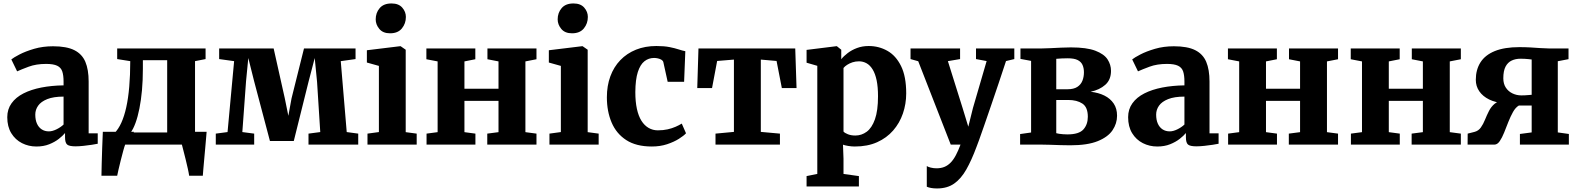

<svg xmlns="http://www.w3.org/2000/svg" viewBox="-20 -836 9126 1110"><path d="M190.5 11Q145.5 11 107 -8.5Q68.5 -28 45.2 -66Q22 -104 22 -158.5Q22 -204.5 46.8 -239Q71.5 -273.5 115.8 -296Q160 -318.5 219.2 -330Q278.5 -341.5 347.5 -342.5V-364.5Q347.5 -400.5 340 -423Q332.5 -445.5 310.5 -456Q288.5 -466.5 246.5 -466.5Q189 -466.5 146 -450.5Q103 -434.5 79 -423.5L45.5 -492.5Q58 -503 92.5 -521Q127 -539 177.2 -553.8Q227.5 -568.5 286.5 -568.5Q365 -568.5 409.8 -546Q454.5 -523.5 473.5 -478.5Q492.5 -433.5 492.5 -364.5V-65H545V-5Q533.5 -2.5 511 1Q488.5 4.5 462.8 7.2Q437 10 416.5 10Q380 10 368 -0.5Q356 -11 356 -42.5V-67Q343.5 -51.5 320.2 -33.2Q297 -15 264.5 -2Q232 11 190.5 11ZM262.5 -76.5Q282.5 -76.5 306.5 -88.2Q330.5 -100 347.5 -116V-277.5Q289.5 -277.5 253.2 -263Q217 -248.5 200.5 -225Q184 -201.5 184 -173.5Q184 -142.5 193.8 -121Q203.5 -99.5 221.2 -88Q239 -76.5 262.5 -76.5Z M616 0V-66H641.5Q664.5 -89 681.5 -126.5Q698.5 -164 710 -216Q721.5 -268 727.2 -334.8Q733 -401.5 733 -482.5L657.5 -494.5V-556H1168.5V-494.5L1107.5 -482.5V0ZM735.5 -70H946.5V-488H806V-437.5Q806 -372 800.8 -314.2Q795.5 -256.5 786 -208.8Q776.5 -161 763.5 -125.5Q750.5 -90 735.5 -70ZM566.5 180Q567 151.5 568 109Q569 66.5 570.8 18.5Q572.5 -29.5 574.5 -74H755L704 -1Q699.5 10 692.5 35.8Q685.5 61.5 678 91.2Q670.5 121 664.8 145.8Q659 170.5 657.5 180ZM1073.5 180Q1071.5 164.5 1065.8 138.8Q1060 113 1053.2 85Q1046.5 57 1040.2 33.8Q1034 10.5 1031.5 0L994 -74H1174.5Q1173.5 -60.5 1171.2 -34.5Q1169 -8.5 1166.2 23Q1163.5 54.5 1160.5 85.8Q1157.5 117 1155.5 142.2Q1153.5 167.5 1152.5 180Z M1227.5 0V-63.5L1295.5 -72.5L1333.5 -482.5L1247 -494.5V-556H1562L1626.5 -267.5L1647 -166.5L1665.5 -267.5L1737.5 -556H2035.5V-494.5L1950 -482.5L1984.5 -72.5L2051 -63.5V0H1763.5V-63.5L1831.5 -72.5L1813 -363L1799.5 -500.5L1764 -364.5L1678.5 -21H1540.5L1449 -367L1415.5 -500.5L1402.5 -367L1381 -72.5L1449.5 -63.5V0Z M2104.5 0V-63.5L2170.5 -72.5V-455L2101 -474.5V-545.5L2294 -569H2296L2325.5 -548.5V-72L2389 -63.5V0ZM2234.5 -643.5Q2194 -643.5 2173 -668.8Q2152 -694 2152 -724Q2152 -762 2175 -789Q2198 -816 2243 -816H2244Q2284.5 -816 2305.5 -792Q2326.5 -768 2326.5 -738Q2326.5 -700 2303.5 -671.8Q2280.5 -643.5 2235.5 -643.5Z M2446 0V-63.5L2510 -72V-481L2445 -493.5V-556H2728V-493.5L2665 -481V-323H2862V-481L2798 -493.5V-556H3081.5V-493.5L3017.5 -481V-72L3081.5 -63.5V0H2797V-63.5L2862 -72V-253H2665V-72L2728.5 -63.5V0Z M3156.5 0V-63.5L3222.5 -72.5V-455L3153 -474.5V-545.5L3346 -569H3348L3377.5 -548.5V-72L3441 -63.5V0ZM3286.5 -643.5Q3246 -643.5 3225 -668.8Q3204 -694 3204 -724Q3204 -762 3227 -789Q3250 -816 3295 -816H3296Q3336.5 -816 3357.5 -792Q3378.5 -768 3378.5 -738Q3378.5 -700 3355.5 -671.8Q3332.5 -643.5 3287.5 -643.5Z M3748.5 11Q3658 11 3600.8 -26Q3543.5 -63 3516 -127.5Q3488.5 -192 3488.5 -273.5Q3488.5 -340 3508.5 -394.5Q3528.5 -449 3566.2 -488.2Q3604 -527.5 3656.8 -548.8Q3709.5 -570 3774.5 -570Q3819 -570 3850.5 -563.8Q3882 -557.5 3904 -550.2Q3926 -543 3942 -540L3935 -363H3840L3815 -476.5Q3813 -485 3804 -490.5Q3795 -496 3783.2 -498.5Q3771.5 -501 3761.5 -501Q3730 -501 3705.8 -482Q3681.5 -463 3667.5 -419.8Q3653.5 -376.5 3653 -303.5Q3653 -248.5 3662 -207Q3671 -165.5 3688.2 -138Q3705.5 -110.5 3729.8 -96.5Q3754 -82.5 3783 -82.5Q3814 -82.5 3839.5 -88.2Q3865 -94 3885.5 -103Q3906 -112 3921.5 -121.5L3946 -65.5Q3933.5 -51.5 3905 -33.5Q3876.5 -15.5 3836.5 -2.2Q3796.5 11 3748.5 11Z M4116.5 0V-63.5L4223 -73.5V-491.5L4126 -483.5L4096.5 -327H4011L4018 -556H4577.5L4585 -327H4500L4469.5 -483.5L4378.5 -491.5V-73.5L4489 -63.5V0Z M4643 242V182L4705 169.5V-455.5L4643 -473.5V-547.5L4816 -569H4818L4843.5 -548.5V-493.5Q4857.5 -511.5 4880.8 -529.2Q4904 -547 4934.8 -558.5Q4965.5 -570 5002 -570Q5061 -570 5110.2 -542.2Q5159.5 -514.5 5189.2 -454.2Q5219 -394 5219 -296Q5219 -235.5 5200 -180Q5181 -124.5 5143.5 -81.5Q5106 -38.5 5050.8 -13.8Q4995.5 11 4922 11Q4904 11 4884.2 7.8Q4864.5 4.5 4853.5 0.5L4856.5 82V169.5L4945.5 182V242ZM4925 -52.5Q4961 -52.5 4990.8 -74.5Q5020.5 -96.5 5038.2 -146.2Q5056 -196 5056 -279.5Q5056 -333.5 5048 -371.8Q5040 -410 5025 -434.5Q5010 -459 4989.8 -470.2Q4969.5 -481.5 4946 -481.5Q4926 -481.5 4908.5 -475.8Q4891 -470 4877.5 -461.2Q4864 -452.5 4856.5 -443V-75.5Q4863.5 -67 4882 -59.8Q4900.5 -52.5 4925 -52.5Z M5397 253.5Q5378.5 253.5 5363.2 250.8Q5348 248 5338 243.5V124Q5345 129 5361 133Q5377 137 5394.5 137Q5420 137 5440 128.8Q5460 120.5 5476.2 103.8Q5492.5 87 5506.2 61Q5520 35 5533 0H5476.5L5288.5 -482L5244 -494.5V-556H5530.5V-494.5L5460 -482.5L5545 -211.5L5578 -103.5L5605 -212L5684 -483L5622.5 -494.5V-556H5844V-494.5L5796 -483Q5775.5 -420.5 5753 -353.5Q5730.5 -286.5 5709 -224Q5687.5 -161.5 5669.8 -110.2Q5652 -59 5640.2 -26.2Q5628.5 6.5 5625.5 13Q5597 90 5566.5 143.8Q5536 197.5 5496 225.5Q5456 253.5 5397 253.5Z M6167.5 4Q6140 4 6109.5 3Q6079 2 6050.5 1Q6022 0 6000.5 0H5877.5V-61L5941 -70V-484L5879.5 -495.5V-556H6005.5Q6023 -556 6052.5 -557.5Q6082 -559 6114 -560.5Q6146 -562 6171 -562Q6262 -562 6312.5 -542.8Q6363 -523.5 6383 -492.8Q6403 -462 6403 -426.5Q6403 -375 6370 -345.8Q6337 -316.5 6285 -305.5Q6330.5 -300.5 6364.8 -283.5Q6399 -266.5 6418.5 -237.5Q6438 -208.5 6438 -167Q6438 -122 6411.8 -83Q6385.5 -44 6326.2 -20Q6267 4 6167.5 4ZM6151 -59Q6218 -59 6243.5 -87.8Q6269 -116.5 6269 -161Q6269 -216.5 6237.5 -237.2Q6206 -258 6156 -258H6086.5V-66Q6093 -64 6103 -62.5Q6113 -61 6125.8 -60Q6138.5 -59 6151 -59ZM6086.5 -320H6151Q6187.5 -320 6208.2 -333.5Q6229 -347 6237.8 -369.5Q6246.5 -392 6246.5 -418Q6246.5 -442.5 6238.2 -460.8Q6230 -479 6210 -489Q6190 -499 6153 -499Q6135.5 -499 6118.8 -498.2Q6102 -497.5 6086.5 -496Z M6670.5 11Q6625.5 11 6587 -8.5Q6548.5 -28 6525.2 -66Q6502 -104 6502 -158.5Q6502 -204.5 6526.8 -239Q6551.5 -273.5 6595.8 -296Q6640 -318.5 6699.2 -330Q6758.5 -341.5 6827.5 -342.5V-364.5Q6827.5 -400.5 6820 -423Q6812.5 -445.5 6790.5 -456Q6768.5 -466.5 6726.5 -466.5Q6669 -466.5 6626 -450.5Q6583 -434.5 6559 -423.5L6525.5 -492.5Q6538 -503 6572.5 -521Q6607 -539 6657.2 -553.8Q6707.5 -568.5 6766.5 -568.5Q6845 -568.5 6889.8 -546Q6934.5 -523.5 6953.5 -478.5Q6972.5 -433.5 6972.5 -364.5V-65H7025V-5Q7013.5 -2.5 6991 1Q6968.5 4.5 6942.8 7.2Q6917 10 6896.5 10Q6860 10 6848 -0.5Q6836 -11 6836 -42.5V-67Q6823.5 -51.5 6800.2 -33.2Q6777 -15 6744.5 -2Q6712 11 6670.5 11ZM6742.5 -76.5Q6762.5 -76.5 6786.5 -88.2Q6810.5 -100 6827.5 -116V-277.5Q6769.5 -277.5 6733.2 -263Q6697 -248.5 6680.5 -225Q6664 -201.5 6664 -173.5Q6664 -142.5 6673.8 -121Q6683.5 -99.5 6701.2 -88Q6719 -76.5 6742.5 -76.5Z M7080 0V-63.5L7144 -72V-481L7079 -493.5V-556H7362V-493.5L7299 -481V-323H7496V-481L7432 -493.5V-556H7715.5V-493.5L7651.5 -481V-72L7715.5 -63.5V0H7431V-63.5L7496 -72V-253H7299V-72L7362.5 -63.5V0Z M7790 0V-63.5L7854 -72V-481L7789 -493.5V-556H8072V-493.5L8009 -481V-323H8206V-481L8142 -493.5V-556H8425.5V-493.5L8361.5 -481V-72L8425.5 -63.5V0H8141V-63.5L8206 -72V-253H8009V-72L8072.5 -63.5V0Z M8464.5 0 8465 -63.5 8504.5 -73.5Q8527.5 -79.5 8541.2 -99Q8555 -118.5 8565.2 -144Q8575.5 -169.5 8588 -194.2Q8600.5 -219 8620.8 -236Q8641 -253 8675.5 -255.5V-239Q8625.5 -243 8589 -261Q8552.5 -279 8532.2 -308.2Q8512 -337.5 8512 -374.5Q8512 -433 8539 -475.5Q8566 -518 8622 -540.8Q8678 -563.5 8764 -563.5Q8796.5 -563.5 8827.2 -561.8Q8858 -560 8885 -558Q8912 -556 8932 -556H9048V-494L8986 -482V-70.5L9050 -61.5V0H8767V-61.5L8835 -70.5V-226H8761Q8741.5 -214.5 8727 -188.5Q8712.5 -162.5 8700 -130.8Q8687.5 -99 8675.8 -69.5Q8664 -40 8650.5 -20.2Q8637 -0.5 8620.5 0ZM8775 -284.5Q8785 -284.5 8796 -285Q8807 -285.5 8817.5 -286.5Q8828 -287.5 8835 -288V-492Q8827 -493 8816.5 -494.2Q8806 -495.5 8794 -496Q8782 -496.5 8770 -496.5Q8742 -496.5 8719.5 -486Q8697 -475.5 8684 -451Q8671 -426.5 8671 -383.5Q8671 -351.5 8685.5 -329.5Q8700 -307.5 8724 -296Q8748 -284.5 8775 -284.5Z"/></svg>

Font: Merriweather ExtraBold
Style: Regular
Weight: 800
Version: Version 2.100